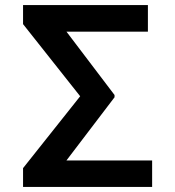

<svg xmlns="http://www.w3.org/2000/svg" viewBox="-20 -738 692 758"><path d="M580.6 -104.4H242.2L432.2 -354V-362.9L242.5 -612.9H563.9V-718H71V-642.8L296.5 -358L71 -74.2V0H580.6Z"/></svg>

Font: Magic Ui Pro Semi Bold
Style: Regular
Weight: 600
Designer: Stefan Endress, Andreas Faust
Version: Version 1.000;FEAKit 1.0